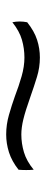

<svg xmlns="http://www.w3.org/2000/svg" viewBox="216 -563 149 621"><g transform="rotate(90 290.5 -252.5)"><path d="M529 -287Q531 -263 529 -238Q501 -216 472.5 -207Q444 -198 415 -198Q383 -198 351.5 -207Q320 -216 292 -226Q258 -239 226.5 -248Q195 -257 166 -257Q137 -257 109 -249Q81 -241 52 -218Q47 -241 52 -266Q81 -289 109 -298Q137 -307 166 -307Q198 -307 229 -297.5Q260 -288 291 -277Q339 -260 366 -253.5Q393 -247 415 -247Q444 -247 472.5 -255.5Q501 -264 529 -287Z"/></g></svg>

Font: Tiro Telugu
Style: Regular
Weight: 400
Designer: Telugu: John Hudson & Fiona Ross. Latin: John Hudson.
Foundry: Tiro Typeworks Ltd.
Version: Version 1.52